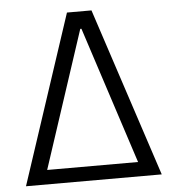

<svg xmlns="http://www.w3.org/2000/svg" viewBox="-52 -778 748 827"><g transform="rotate(-5 321.5 -365.0)"><path d="M27 0 268 -730H374L614 0ZM124 -62H517L324 -655H319Z"/></g></svg>

Font: Fauna One
Style: Regular
Weight: 400
Designer: Eduardo Rodriguez Tunni
Foundry: Eduardo Rodriguez Tunni
Version: Version 2.001; ttfautohint (v1.8.4.7-5d5b);gftools[0.9.23]